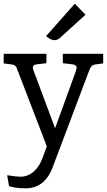

<svg xmlns="http://www.w3.org/2000/svg" viewBox="-34 -772 580 1042"><path d="M448 -384 254 130Q211 250 105 250Q49 250 15 238L5 179Q56 187 77 187Q116 187 147.5 160.5Q179 134 197 85L220 22L64 -384Q63 -386 61 -391Q59 -396 58.5 -398Q58 -400 56.5 -403.5Q55 -407 54 -408.5Q53 -410 51 -412.5Q49 -415 47 -416Q45 -417 42.5 -418.5Q40 -420 37 -421Q34 -422 30 -422L-14 -428V-480H218V-429L167 -423Q144 -420 144 -406Q144 -399 150 -384L265 -76L377 -384Q382 -399 382 -405Q382 -420 358 -423L307 -429V-480H526V-428L482 -422Q472 -421 465 -414.5Q458 -408 455.5 -402Q453 -396 448 -384ZM372 -752 430 -692 293 -568Q278 -554 262 -554Q242 -554 216 -576Z"/></svg>

Font: Enriqueta
Style: Regular
Weight: 400
Designer: Viviana Monsalve, Gustavo Ibarra
Foundry: Viviana Monsalve, Gustavo Ibarra
Version: Version 1.002